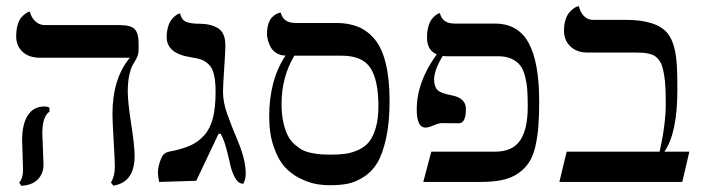

<svg xmlns="http://www.w3.org/2000/svg" viewBox="-20 -598 2307 631"><path d="M119.1 -158.7Q119.1 -149.4 121.1 -108.6Q123 -67.9 123 -58.1Q123 -27.3 104.2 -8.3Q85.4 10.7 49.8 12.7L43 2Q55.7 -11.7 55.7 -40.5Q55.7 -49.8 54.2 -89.1Q52.7 -128.4 52.7 -137.7Q52.7 -189.5 71.3 -218.8Q89.8 -248 126 -248Q135.7 -248 142.6 -244.1V-231Q119.1 -215.8 119.1 -158.7ZM399.9 -296.4Q399.9 -263.7 411.1 -190.9Q422.4 -118.2 422.4 -85.4Q422.4 1 352.5 12.2L344.7 2Q357.4 -19.5 357.4 -49.3Q357.4 -70.3 353.5 -136Q349.6 -201.7 349.6 -222.7Q349.6 -339.8 406.7 -408.2H111.8Q75.2 -408.2 54.2 -427.7Q33.2 -447.3 33.2 -478.5Q33.2 -499.5 37.8 -515.6Q42.5 -531.7 49.1 -539.6Q55.7 -547.4 62.3 -552.2Q68.8 -557.1 73.2 -558.6L78.1 -559.6Q82.5 -541 95.7 -528.3Q108.9 -515.6 127 -515.6H372.6Q410.2 -515.6 422.9 -502Q435.5 -488.3 435.5 -457.5V-433.6Q435.5 -420.9 429.9 -408.9Q424.3 -397 417.7 -387.2Q411.1 -377.4 405.5 -353.8Q399.9 -330.1 399.9 -296.4Z M712.9 -296.4Q712.9 -262.2 726.8 -223.1Q740.7 -184.1 759 -141.1Q777.3 -98.1 783.7 -65.4Q787.6 -43.9 787.6 -29.8Q787.6 -6.3 779.3 5.9Q763.7 5.9 752.7 -13.4Q741.7 -32.7 736.6 -57.4Q731.4 -82 723.1 -112.3Q714.8 -142.6 705.1 -158.2H698.2L625 -3.9L502.9 0Q502.9 -1 501 -11.7Q499 -22.5 499 -30.8Q499 -38.1 500.5 -46.9Q505.4 -70.3 512.7 -83.5Q520 -96.7 535.6 -99.6Q577.6 -107.4 604.7 -119.4Q631.8 -131.3 651.6 -153.8Q671.4 -176.3 679.9 -210.7Q688.5 -245.1 688.5 -296.4Q688.5 -331.5 683.1 -353.5Q677.7 -375.5 665.3 -387Q652.8 -398.4 640.4 -402.6Q627.9 -406.7 605.5 -410.2Q527.8 -422.4 527.8 -476.1Q527.8 -495.1 532.5 -510.3Q537.1 -525.4 543.5 -533.2Q549.8 -541 556.2 -546.1Q562.5 -551.3 567.4 -552.7L571.8 -554.2Q574.2 -542 580.6 -534.4Q586.9 -526.9 597.9 -524.2Q608.9 -521.5 616.2 -520.8Q623.5 -520 636.7 -520Q674.8 -519.5 697.8 -504.4Q720.7 -489.3 720.7 -448.2Q720.7 -429.7 716.8 -372.6Q712.9 -315.4 712.9 -296.4Z M1102.5 -415H947.3Q905.3 -344.2 905.3 -256.8Q905.3 -223.1 911.1 -196.5Q917 -169.9 925.8 -152.6Q934.6 -135.3 949 -122.8Q963.4 -110.4 975.8 -104.2Q988.3 -98.1 1006.8 -94.7Q1025.4 -91.3 1037.4 -90.6Q1049.3 -89.8 1067.4 -89.8Q1095.7 -89.8 1116.2 -92.8Q1136.7 -95.7 1158.2 -105.5Q1179.7 -115.2 1193.1 -132.1Q1206.5 -148.9 1215.1 -178.5Q1223.6 -208 1223.6 -249Q1223.6 -334 1197.5 -374.5Q1171.4 -415 1102.5 -415ZM1064.5 10.7Q1041 10.7 1018.1 6.6Q995.1 2.4 966.1 -11.7Q937 -25.9 915.8 -49.3Q894.5 -72.8 879.6 -115.5Q864.7 -158.2 864.7 -214.8Q864.7 -335.4 918.5 -415.5Q901.9 -415.5 888.9 -423.3Q876 -431.2 869.6 -443.1Q863.3 -455.1 860.4 -466.1Q857.4 -477.1 857.4 -485.8Q857.4 -504.9 862.1 -519.3Q866.7 -533.7 873.5 -540.5Q880.4 -547.4 887 -551.3Q893.6 -555.2 897.9 -555.7L902.8 -556.6Q910.6 -522.5 951.2 -522.5H1085.4Q1126 -522.5 1156.7 -510Q1187.5 -497.6 1211.4 -469Q1235.4 -440.4 1247.8 -389.4Q1260.3 -338.4 1260.3 -265.6Q1260.3 -194.8 1248.8 -143.1Q1237.3 -91.3 1219.7 -62.3Q1202.1 -33.2 1174.8 -16.1Q1147.5 1 1122.3 5.9Q1097.2 10.7 1064.5 10.7Z M1714.4 -248Q1714.4 -280.3 1712.9 -302Q1711.4 -323.7 1705.8 -346.4Q1700.2 -369.1 1689.9 -382.6Q1679.7 -396 1661.6 -404.5Q1643.6 -413.1 1618.2 -413.1H1452.6Q1443.4 -413.1 1435.1 -414.1Q1406.7 -367.7 1406.7 -336.4Q1406.7 -313 1418.2 -302Q1429.7 -291 1464.4 -284.7Q1511.2 -275.9 1511.2 -239.7Q1511.2 -192.9 1487.8 -192.9Q1481.4 -192.9 1461.9 -193.1Q1442.4 -193.4 1432.1 -193.4Q1421.9 -193.4 1405 -186Q1388.2 -178.7 1378.4 -178.7Q1349.6 -178.7 1349.6 -238.3Q1349.6 -328.6 1415 -418.9Q1415 -418.9 1415.5 -419.4Q1383.3 -432.6 1383.3 -474.6Q1383.3 -494.6 1387.7 -510.3Q1392.1 -525.9 1398.2 -533.9Q1404.3 -542 1410.6 -547.1Q1417 -552.2 1421.4 -553.7L1425.8 -554.7Q1433.6 -520.5 1474.6 -520.5H1606.4Q1682.6 -520.5 1717.3 -457Q1752 -393.6 1752 -264.6Q1752 -216.3 1749.3 -182.1Q1746.6 -147.9 1739.3 -116.2Q1731.9 -84.5 1718.5 -64.2Q1705.1 -43.9 1683.8 -28.8Q1662.6 -13.7 1632.1 -6.8Q1601.6 0 1560.1 0H1371.1L1397.5 -99.6H1607.4Q1664.1 -99.6 1689.2 -136.2Q1714.4 -172.9 1714.4 -248Z M2036.6 -532.7Q2137.7 -532.7 2173.8 -488.8Q2200.7 -456.1 2204.6 -379.4Q2206.1 -355 2206.1 -301.8Q2206.1 -161.1 2163.6 -99.6H2245.6L2222.2 0H1818.4L1842.3 -99.6H2147.9Q2168 -190.4 2168 -256.3Q2168 -286.1 2167 -308.3Q2166 -330.6 2163.1 -348.4Q2160.2 -366.2 2156.7 -378.2Q2153.3 -390.1 2146.7 -399.2Q2140.1 -408.2 2133.3 -413.1Q2126.5 -418 2115.2 -420.9Q2104 -423.8 2093 -424.6Q2082 -425.3 2065.4 -425.3H1911.1Q1875.5 -425.3 1854.5 -445.6Q1833.5 -465.8 1833.5 -497.1Q1833.5 -517.1 1838.6 -533Q1843.8 -548.8 1850.8 -556.9Q1857.9 -564.9 1865 -570.1Q1872.1 -575.2 1877.4 -576.7L1882.3 -578.1Q1886.7 -558.6 1898.7 -545.7Q1910.6 -532.7 1929.7 -532.7Z"/></svg>

Font: Libertinage
Style: b
Weight: 400
Designer: OSP
Foundry: OSP
Version: Version 1.0; 2008; OFL relea